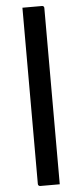

<svg xmlns="http://www.w3.org/2000/svg" viewBox="-61 -793 422 986"><g transform="rotate(-5 150.0 -300.0)"><path d="M94 -760Q120 -760 145 -760Q170 -760 195 -760Q200 -760 203 -757Q206 -754 206 -749Q206 -658 206 -567Q206 -476 206 -385Q206 -294 206 -203Q206 -112 206 -21.5Q206 69 206 160Q181 160 156 160Q131 160 105 160Q101 160 97.5 157Q94 154 94 149Q94 49 94 -52Q94 -153 94 -253.5Q94 -354 94 -455Q94 -556 94 -657Q94 -683 94 -708.5Q94 -734 94 -760Z"/></g></svg>

Font: Recursive Medium
Style: Regular
Weight: 500
Version: Version 1.085